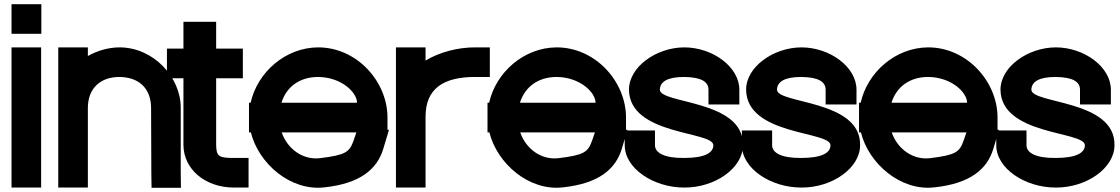

<svg xmlns="http://www.w3.org/2000/svg" viewBox="-20 -837 5297 908"><path d="M104.5 -677H34.5V-817H104.5H105.5H175.5V-677H105.5ZM34.5 -543V-613H174.5V-543V-20V50H34.5V-20Z M395.5 -572.2C441 -597.6 492.5 -612.7 545 -613C705.7 -613 835.7 -472 834.7 -326V-20L835.7 51H696.7L695.7 -19L694.5 -326C694.5 -419 637 -472 545 -473C454.2 -473 395.5 -419 395.5 -326V-256V-20V50H255.5V-20V-256V-326V-543V-613H395.5Z M1002.2 -467V-152C1003.3 -98 1013.7 -90 1085.5 -90H1155.5V50H1085.5C953.8 50 848.5 -34 847.5 -151V-152V-467H839.5H769.5V-607H839.5H847.5V-664V-734H1002.2V-664V-607H1058.5H1128.5V-467H1058.5Z M1310.9 -351H1668.5C1668.5 -400 1594.9 -472 1484.5 -473C1398.7 -473 1334.9 -428 1310.9 -351ZM1166.4 -211H1157.5V-281V-351H1165.2C1197 -494.4 1328.7 -612.1 1484.5 -613C1667.3 -613 1812.5 -452 1812.5 -281V-223H1819.5L1792.5 -133C1763.5 -37 1683.5 31 1514.4 49C1354.3 68 1202.8 -63.3 1166.4 -211ZM1665.5 -211H1312.1C1339.8 -131 1413.7 -79.5 1492.5 -89H1493.7C1614.5 -104 1632.8 -117 1652.4 -173Z M1992.5 -550.9C2060.8 -591 2145.1 -613 2226.5 -613H2296.5V-473H2226.5C2076.3 -473 1993.6 -417.6 1992.5 -287.5V-282V-212V-20V50H1852.5V-20V-212V-282C1852.5 -283.2 1852.5 -284.5 1852.5 -285.7V-543V-613H1992.5Z M2438.9 -351H2796.5C2796.5 -400 2722.9 -472 2612.5 -473C2526.7 -473 2462.9 -428 2438.9 -351ZM2294.4 -211H2285.5V-281V-351H2293.2C2325 -494.4 2456.7 -612.1 2612.5 -613C2795.3 -613 2940.5 -452 2940.5 -281V-223H2947.5L2920.5 -133C2891.5 -37 2811.5 31 2642.4 49C2482.3 68 2330.8 -63.3 2294.4 -211ZM2793.5 -211H2440.1C2467.8 -131 2541.7 -79.5 2620.5 -89H2621.7C2742.5 -104 2760.8 -117 2780.4 -173Z M3476.5 -413V-343H3330.5V-413C3330.5 -450 3297.2 -472 3215.5 -473C3135 -473 3101.7 -450 3100.5 -413C3100.5 -345 3498.5 -366 3493.5 -150C3493.5 -42 3361.5 51 3215.5 50C3069.5 50 2934.5 -41 2934.5 -150V-220H3077.5V-150C3077.5 -115 3120 -89 3215.5 -90C3312.1 -90 3353.5 -114 3353.5 -150C3353.5 -218 2956.5 -195 2954.5 -413C2954.5 -520 3082.1 -612 3215.5 -613C3351.2 -613 3476.5 -520 3476.5 -413Z M4030.5 -413V-343H3884.5V-413C3884.5 -450 3851.2 -472 3769.5 -473C3689 -473 3655.7 -450 3654.5 -413C3654.5 -345 4052.5 -366 4047.5 -150C4047.5 -42 3915.5 51 3769.5 50C3623.5 50 3488.5 -41 3488.5 -150V-220H3631.5V-150C3631.5 -115 3674 -89 3769.5 -90C3866.1 -90 3907.5 -114 3907.5 -150C3907.5 -218 3510.5 -195 3508.5 -413C3508.5 -520 3636.1 -612 3769.5 -613C3905.2 -613 4030.5 -520 4030.5 -413Z M4195.9 -351H4553.5C4553.5 -400 4479.9 -472 4369.5 -473C4283.7 -473 4219.9 -428 4195.9 -351ZM4051.4 -211H4042.5V-281V-351H4050.2C4082 -494.4 4213.7 -612.1 4369.5 -613C4552.3 -613 4697.5 -452 4697.5 -281V-223H4704.5L4677.5 -133C4648.5 -37 4568.5 31 4399.4 49C4239.3 68 4087.8 -63.3 4051.4 -211ZM4550.5 -211H4197.1C4224.8 -131 4298.7 -79.5 4377.5 -89H4378.7C4499.5 -104 4517.8 -117 4537.4 -173Z M5233.5 -413V-343H5087.5V-413C5087.5 -450 5054.2 -472 4972.5 -473C4892 -473 4858.7 -450 4857.5 -413C4857.5 -345 5255.5 -366 5250.5 -150C5250.5 -42 5118.5 51 4972.5 50C4826.5 50 4691.5 -41 4691.5 -150V-220H4834.5V-150C4834.5 -115 4877 -89 4972.5 -90C5069.1 -90 5110.5 -114 5110.5 -150C5110.5 -218 4713.5 -195 4711.5 -413C4711.5 -520 4839.1 -612 4972.5 -613C5108.2 -613 5233.5 -520 5233.5 -413Z"/></svg>

Font: Nordica Plus
Style: NordicaClassicRgExt
Weight: 500
Version: Version 1.01